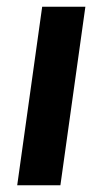

<svg xmlns="http://www.w3.org/2000/svg" viewBox="-20 -549 311 569"><path d="M31 0 105 -529H233L159 0Z"/></svg>

Font: Xgbmvzvtohvqztyvzapvmeyoton
Style: Regular
Weight: 500
Italic angle: -8°
Designer: Carrois Corporate & Edenspiekermann
Foundry: Carrois Corporate GbR & Edenspiekermann AG
Version: Version 2.001